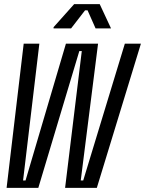

<svg xmlns="http://www.w3.org/2000/svg" viewBox="-20 -912 704 932"><path d="M12 0 95 -700H171L92 -36H104L300 -700H456L372 -36H384L586 -700H664L450 0H296L377 -664H365L166 0ZM240 -774V-780L340 -892H464L519 -774H444L405 -862H393L325 -774Z"/></svg>

Font: Space Mono
Style: Italic
Weight: 400
Italic angle: -12°
Monospace: yes
Designer: Colophon Foundry + Benjamin Critton
Foundry: Colophon Foundry & Benjamin Critton
Version: Version 1.003; ttfautohint (v1.8.4.7-5d5b)